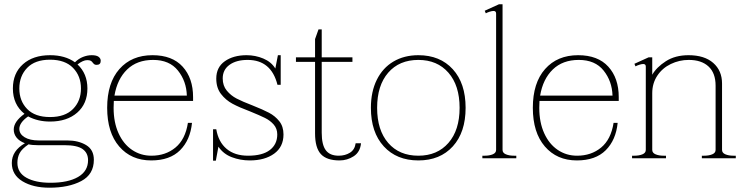

<svg xmlns="http://www.w3.org/2000/svg" viewBox="-20 -737 3476 894"><path d="M449 -454Q449 -435 430 -435Q423 -435 419.5 -437.5Q416 -440 412 -445Q408 -451 402.5 -454Q397 -457 386 -457Q367 -457 341 -437Q387 -394 387 -325Q387 -254 339.5 -212.5Q292 -171 213 -171Q156 -171 111 -195Q70 -166 70 -137Q70 -113 94.5 -98Q119 -83 161 -83H294Q345 -83 381 -61.5Q417 -40 417 7Q417 75 358.5 106Q300 137 210 137Q134 137 84.5 107Q35 77 35 22Q35 -35 96 -70Q70 -80 57 -96.5Q44 -113 44 -134Q44 -171 94 -207Q40 -250 40 -325Q40 -396 87 -438Q134 -480 213 -480Q283 -480 329 -447Q346 -464 366.5 -472Q387 -480 407 -480Q429 -480 439 -472.5Q449 -465 449 -454ZM213 -459Q143 -459 106.5 -421Q70 -383 70 -325Q70 -267 106.5 -229.5Q143 -192 213 -192Q283 -192 320 -229.5Q357 -267 357 -325Q357 -383 320 -421Q283 -459 213 -459ZM113 -65Q82 -44 71.5 -24Q61 -4 61 21Q61 67 103 90.5Q145 114 215 114Q297 114 343.5 87Q390 60 390 9Q390 -25 364.5 -43Q339 -61 280 -61H156Q129 -61 113 -65Z M510 -267Q509 -257 509 -235Q509 -167 532 -116.5Q555 -66 595 -39Q635 -12 685 -12Q751 -12 797 -50Q843 -88 855 -165H874Q866 -85 818.5 -37.5Q771 10 684 10Q591 10 535 -55Q479 -120 479 -235Q479 -351 536 -415.5Q593 -480 690 -480Q782 -480 830.5 -426.5Q879 -373 879 -285V-267ZM513 -292H850Q848 -359 808.5 -408.5Q769 -458 693 -458Q618 -458 572 -413.5Q526 -369 513 -292Z M972 -135H987Q997 -76 1035 -44Q1073 -12 1135 -12Q1202 -12 1236.5 -38.5Q1271 -65 1271 -111Q1271 -138 1254.5 -157Q1238 -176 1213.5 -188Q1189 -200 1145 -218Q1094 -237 1062.5 -254Q1031 -271 1009 -299.5Q987 -328 987 -371Q987 -424 1027 -452Q1067 -480 1128 -480Q1169 -480 1206 -464.5Q1243 -449 1262 -418L1274 -480H1287V-342H1272Q1243 -458 1133 -458Q1080 -458 1048.5 -435Q1017 -412 1017 -372Q1017 -338 1036 -315Q1055 -292 1082 -278Q1109 -264 1156 -246Q1204 -227 1232.5 -212Q1261 -197 1280.5 -172.5Q1300 -148 1300 -111Q1300 -53 1256.5 -21.5Q1213 10 1143 10Q1099 10 1059.5 -5Q1020 -20 997 -54L985 11H972Z M1661 -70Q1657 -29 1627 -9.5Q1597 10 1561 10Q1501 10 1474 -19.5Q1447 -49 1447 -116V-449H1358V-470H1447V-555L1463 -600H1478V-470H1621V-449H1478V-119Q1478 -63 1497 -37.5Q1516 -12 1557 -12Q1587 -12 1609.5 -26Q1632 -40 1636 -70Z M1707 -235Q1707 -310 1734.5 -365.5Q1762 -421 1812 -450.5Q1862 -480 1928 -480Q2029 -480 2088.5 -414.5Q2148 -349 2148 -235Q2148 -121 2088.5 -55.5Q2029 10 1928 10Q1827 10 1767 -55.5Q1707 -121 1707 -235ZM2120 -235Q2120 -339 2068 -398.5Q2016 -458 1928 -458Q1839 -458 1787.5 -398.5Q1736 -339 1736 -235Q1736 -131 1787.5 -71.5Q1839 -12 1928 -12Q2016 -12 2068 -71.5Q2120 -131 2120 -235Z M2226 -12H2237Q2259 -12 2274.5 -18.5Q2290 -25 2290 -39V-674Q2290 -686 2278 -686Q2271 -686 2260 -682.5Q2249 -679 2242 -675L2237 -687L2303 -717H2320V-39Q2320 -25 2335.5 -18.5Q2351 -12 2373 -12H2384V0H2226Z M2492 -267Q2491 -257 2491 -235Q2491 -167 2514 -116.5Q2537 -66 2577 -39Q2617 -12 2667 -12Q2733 -12 2779 -50Q2825 -88 2837 -165H2856Q2848 -85 2800.5 -37.5Q2753 10 2666 10Q2573 10 2517 -55Q2461 -120 2461 -235Q2461 -351 2518 -415.5Q2575 -480 2672 -480Q2764 -480 2812.5 -426.5Q2861 -373 2861 -285V-267ZM2495 -292H2832Q2830 -359 2790.5 -408.5Q2751 -458 2675 -458Q2600 -458 2554 -413.5Q2508 -369 2495 -292Z M3406 -12V0H3248V-12H3259Q3281 -12 3296.5 -18.5Q3312 -25 3312 -39V-338Q3312 -397 3279 -427.5Q3246 -458 3187 -458Q3143 -458 3103.5 -439Q3064 -420 3040.5 -384.5Q3017 -349 3017 -303V-39Q3017 -25 3032.5 -18.5Q3048 -12 3070 -12H3081V0H2923V-12H2934Q2956 -12 2971.5 -18.5Q2987 -25 2987 -39V-427Q2987 -439 2975 -439Q2968 -439 2957 -435.5Q2946 -432 2939 -428L2934 -440L3000 -470H3017V-389Q3037 -424 3080.5 -452Q3124 -480 3186 -480Q3260 -480 3301 -444Q3342 -408 3342 -348V-39Q3342 -25 3357.5 -18.5Q3373 -12 3395 -12Z"/></svg>

Font: Taviraj Thin
Style: Regular
Weight: 250
Designer: Katatrad Team
Foundry: CadsonDemak
Version: Version 1.001